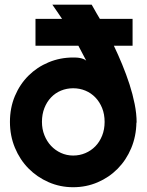

<svg xmlns="http://www.w3.org/2000/svg" viewBox="-20 -781 621 811"><path d="M242.2 -701.2Q232.4 -716.3 221.9 -731.2Q211.4 -746.1 201.2 -761.2H367.2Q371.1 -753.9 376.5 -745.1Q380.9 -737.3 387.2 -726.1Q393.6 -714.8 401.9 -701.2H540V-587.9H460.9Q479 -550.3 496.1 -508.8Q513.2 -467.3 526.9 -425.3Q540.5 -383.3 548.8 -341.8Q557.1 -300.3 557.1 -263.2H556.2Q555.2 -205.1 534.2 -155Q513.2 -105 477.1 -68.4Q440.9 -31.7 392.6 -11Q344.2 9.8 289.1 9.8Q233.9 9.8 185.3 -11.5Q136.7 -32.7 100.3 -69.6Q64 -106.4 43 -157Q22 -207.5 22 -266.1Q22 -325.7 43 -375.5Q64 -425.3 100.3 -461.4Q136.7 -497.6 185.3 -517.8Q233.9 -538.1 289.1 -538.1Q294.9 -538.1 302.2 -537.8Q309.6 -537.6 317.1 -536.1Q324.7 -534.7 331.8 -532Q338.9 -529.3 344.2 -524.9L311 -587.9H129.9V-701.2ZM421.9 -266.1Q421.9 -298.3 411.4 -324.5Q400.9 -350.6 382.8 -369.4Q364.7 -388.2 340.6 -398.2Q316.4 -408.2 289.1 -408.2Q261.7 -408.2 237.5 -398.2Q213.4 -388.2 195.6 -369.4Q177.7 -350.6 167.5 -324.5Q157.2 -298.3 157.2 -266.1Q157.2 -235.8 167.5 -210Q177.7 -184.1 195.6 -165Q213.4 -146 237.5 -135Q261.7 -124 289.1 -124Q316.4 -124 340.6 -134.3Q364.7 -144.5 382.8 -163.1Q400.9 -181.6 411.4 -208Q421.9 -234.4 421.9 -266.1Z"/></svg>

Font: Righteous
Style: Regular
Weight: 400
Version: Version 1.000